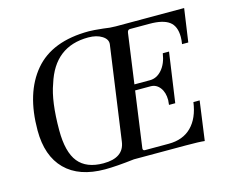

<svg xmlns="http://www.w3.org/2000/svg" viewBox="-90 -729 1014 861"><g transform="rotate(-15 417.0 -298.5)"><path d="M50 -237Q50 -410 133 -508.5Q216 -607 387 -607Q407 -607 453 -602Q483 -597 510 -597H827L805 -443H776Q779 -461 779 -476Q779 -526 750 -547.5Q721 -569 659 -569H568Q557 -569 555 -555L523 -324H595Q627 -324 651 -351.5Q675 -379 682 -426H711L678 -195H649Q651 -211 651 -217Q651 -253 634 -275Q617 -297 591 -297H519L483 -37Q483 -27 492 -27H603Q669 -27 708.5 -66.5Q748 -106 758 -179H787L762 3Q737 0 675 0H434Q349 10 298 10Q178 10 114 -54Q50 -118 50 -237ZM402 -90 463 -526Q466 -549 441 -565Q416 -581 377 -581Q221 -581 172 -422Q144 -347 144 -212Q144 -111 181.5 -64.5Q219 -18 298 -18Q392 -18 402 -90Z"/></g></svg>

Font: Unna
Style: Italic
Weight: 400
Italic angle: -8.05°
Designer: Jorge de Buen Unna
Foundry: Omnibus-Type
Version: Version 2.008